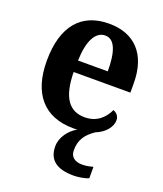

<svg xmlns="http://www.w3.org/2000/svg" viewBox="-143 -642 821 970"><g transform="rotate(20 267.0 -157.5)"><path d="M369 234C389 234 429 229 448 219V158C426 164 407 167 390 167C352 167 326 150 326 113C326 57 350 23 397 -9C446 -28 477 -66 477 -103C477 -125 462 -140 445 -146C423 -99 384 -62 320 -62C236 -62 192 -122 190 -258H495V-307C495 -466 412 -549 276 -549C128 -549 43 -453 43 -265C43 -91 126 10 286 10C293 10 301 10 307 9C266 32 231 77 231 126C231 201 279 234 369 234ZM351 -320H191C194 -427 226 -486 278 -486C330 -486 351 -423 351 -320Z"/></g></svg>

Font: Noto Serif Ethiopic SemiCondensed
Style: Bold
Weight: 700
Width: 4
Designer: Monotype Design Team
Foundry: Monotype Imaging Inc.
Version: Version 2.102